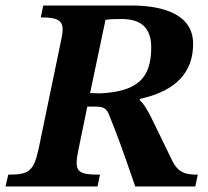

<svg xmlns="http://www.w3.org/2000/svg" viewBox="-40 -677 754 697"><path d="M314 0 323 -43C239 -43 228 -54 245 -135L277 -290H302C335 -290 347 -286 358 -255C384 -190 396 -160 451 0H669L678 -43C633 -43 607 -50 585 -94C511 -245 493 -292 467 -313L468 -318C568 -340 661 -391 661 -518C661 -622 558 -657 437 -657H117L108 -614C186 -614 195 -595 183 -536L100 -136C82 -54 64 -43 -10 -43L-20 0ZM287 -339 343 -605C363 -608 382 -608 402 -608C478 -608 509 -570 509 -505C509 -390 456 -345 324 -338Z"/></svg>

Font: STIX Two Text
Style: Bold Italic
Weight: 700
Italic angle: -12°
Designer: Ross Mills, John Hudson & Paul Hanslow, Tiro Typeworks Ltd; with prior portions MicroPress Inc. and Coen Hoffman, Elsevi
Foundry: Tiro Typeworks Ltd
Version: Version 2.13 b171